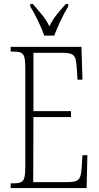

<svg xmlns="http://www.w3.org/2000/svg" viewBox="-20 -951 500 971"><path d="M34 0V-24H51Q75 -24 87 -30Q99 -36 103.5 -54Q108 -72 108 -108V-605Q108 -642 103.5 -660Q99 -678 87 -684Q75 -690 51 -690H34V-714H392L397 -548H372L369 -596Q367 -633 362 -652Q357 -671 341.5 -677.5Q326 -684 294 -684H149V-389H339V-359H149L148 -30H320Q351 -30 365.5 -36Q380 -42 385.5 -57.5Q391 -73 393 -102L397 -166H422L418 0ZM204 -771Q192 -805 171.5 -847.5Q151 -890 133 -918V-931H146Q171 -902 191.5 -877.5Q212 -853 230 -818Q247 -853 267 -877.5Q287 -902 313 -931H325V-918Q307 -890 287 -847.5Q267 -805 254 -771Z"/></svg>

Font: Noto Serif Bengali ExtraCondensed ExtraLight
Style: Regular
Weight: 200
Width: 2
Designer: Juan Bruce, Universal Thirst, Indian Type Foundry and the Monotype Design Team.
Foundry: Monotype Imaging Inc.
Version: Version 2.003; ttfautohint (v1.8.4.7-5d5b)